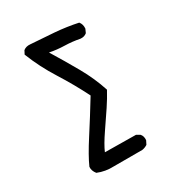

<svg xmlns="http://www.w3.org/2000/svg" viewBox="-169 -814 837 910"><g transform="rotate(-30 250.0 -359.5)"><path d="M188 -10Q141 -8 100 -25Q84 -45 86 -66Q107 -114 157 -191.5Q207 -269 260 -356Q219 -438 169 -517Q119 -596 86 -680L96 -699Q111 -711 133 -709Q197 -705 261 -700Q325 -695 386 -682Q399 -666 397 -643L388 -623Q374 -611 353 -613Q313 -621 271.5 -622Q230 -623 191 -631Q236 -558 276.5 -486.5Q317 -415 341 -341Q321 -304 296 -266.5Q271 -229 235 -176.5Q199 -124 184 -89L353 -87L372 -76Q384 -63 382 -41L372 -21Q358 -12 343 -10Z"/></g></svg>

Font: Kosefont JP
Style: Regular
Weight: 400
Designer: Nozomi Seto 瀬戸のぞみ
Version: Version 3.00;June 19, 2020